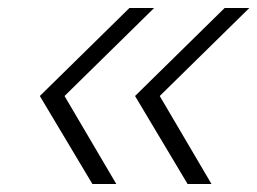

<svg xmlns="http://www.w3.org/2000/svg" viewBox="-20 -641 646 482"><path d="M451 -179 319 -400 544 -621H606L381 -400L511 -179ZM212 -179 80 -400 305 -621H367L142 -400L272 -179Z"/></svg>

Font: Victor Mono Thin Thin
Style: Italic
Weight: 250
Italic angle: -12°
Monospace: yes
Version: Version 1.561;gftools[0.9.30]